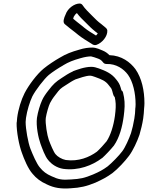

<svg xmlns="http://www.w3.org/2000/svg" viewBox="-20 -1023 837 1086"><path d="M77 -356C76 -346 76 -338 75 -332C75 -331 74 -330 74 -329C73 -278 88 -200 104 -158C116 -124 138 -69 165 -39C185 -15 209 4 245 20C286 40 325 46 379 42C434 39 469 31 520 10C559 -8 583 -20 616 -44C647 -68 687 -111 710 -142C733 -173 756 -223 769 -261C777 -289 785 -320 790 -353C793 -374 794 -390 795 -409C796 -419 797 -429 797 -439C797 -510 782 -581 746 -632C717 -671 668 -709 599 -711C589 -721 578 -730 561 -737C551 -741 526 -754 502 -754C481 -754 456 -751 428 -742C385 -730 353 -718 317 -696C292 -682 251 -655 227 -635C189 -604 142 -541 119 -496C100 -459 83 -404 77 -356ZM127 -356C133 -398 149 -449 163 -478C181 -513 229 -576 256 -599C275 -615 315 -641 337 -653L338 -654C368 -672 393 -682 436 -694C460 -701 480 -704 495 -704C499 -704 526 -695 536 -691C551 -685 554 -681 565 -668C569 -663 577 -661 583 -661C637 -663 680 -633 704 -600C732 -561 747 -496 747 -433C747 -422 746 -414 745 -407V-404C745 -391 743 -372 740 -353C735 -322 728 -293 721 -270C710 -238 688 -189 672 -168C654 -143 611 -100 589 -82C560 -61 543 -52 506 -36C458 -16 435 -11 382 -8C332 -4 310 -8 272 -26C242 -39 224 -53 206 -75C188 -95 165 -149 152 -182C139 -216 125 -293 125 -333C126 -344 126 -350 127 -356ZM189 -356C183 -310 197 -243 209 -210C218 -186 234 -138 254 -116C272 -94 301 -74 337 -68C424 -56 503 -88 556 -128C557 -128 558 -129 558 -129C575 -144 608 -179 623 -198L624 -199C656 -245 672 -306 680 -367L683 -394C687 -432 685 -464 676 -499C675 -504 672 -509 668 -511L667 -512L663 -526C657 -548 649 -559 637 -574C611 -608 577 -622 539 -636C525 -641 511 -645 497 -645C457 -645 415 -628 395 -621C394 -621 393 -619 392 -619C366 -607 352 -597 329 -582C296 -561 281 -547 255 -513C239 -493 226 -474 218 -456C207 -432 194 -390 189 -356ZM239 -356C243 -382 255 -424 263 -440C269 -452 278 -467 294 -487C320 -521 320 -521 353 -542C378 -558 386 -564 407 -574C429 -581 465 -595 490 -595C494 -595 505 -593 517 -588C555 -574 577 -566 596 -540C610 -523 610 -524 615 -508L619 -493C621 -485 623 -480 629 -474C635 -448 636 -425 633 -394L630 -367C622 -310 605 -257 583 -224C573 -211 542 -177 528 -165C486 -134 424 -108 352 -118C330 -122 305 -137 294 -151C284 -162 265 -207 256 -232C247 -257 235 -326 239 -356ZM351 -941C342 -922 333 -897 347 -886C366 -869 385 -856 405 -840C430 -819 448 -806 478 -788L505 -771C511 -768 518 -767 525 -769C558 -780 589 -818 587 -850C587 -855 583 -862 578 -866L554 -886C531 -903 522 -913 500 -935C481 -954 460 -974 447 -994C443 -1000 437 -1003 430 -1003C402 -1003 363 -977 351 -941ZM394 -917C396 -922 395 -924 397 -928C397 -929 399 -930 399 -931C401 -935 407 -944 415 -949C429 -930 447 -912 463 -897C483 -877 496 -863 520 -844L533 -834C530 -829 526 -825 523 -822L507 -832C477 -850 465 -859 440 -880C424 -893 407 -905 394 -917Z"/></svg>

Font: Hussar Pisanka
Style: OutKur
Weight: 400
Designer: Robert Jablonski
Foundry: Cannot Into Space Fonts
Version: Version 1.070